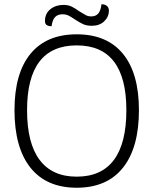

<svg xmlns="http://www.w3.org/2000/svg" viewBox="-20 -871 720 901"><path d="M48 -354Q48 -527 123 -618.5Q198 -710 340 -710Q482 -710 557 -618.5Q632 -527 632 -354Q632 -178 557 -84Q482 10 340 10Q198 10 123 -84Q48 -178 48 -354ZM573 -354Q573 -658 340 -658Q107 -658 107 -354Q107 -199 166 -120.5Q225 -42 340 -42Q456 -42 514.5 -120.5Q573 -199 573 -354ZM191 -772Q191 -807 216 -827.5Q241 -848 278 -848Q300 -848 316.5 -840Q333 -832 352 -818Q371 -806 382.5 -800Q394 -794 408 -794Q430 -794 441.5 -808Q453 -822 456 -851Q473 -851 482 -843Q491 -835 491 -821Q491 -792 469 -771Q447 -750 411 -750Q387 -750 370.5 -757.5Q354 -765 331 -780Q314 -792 301.5 -798Q289 -804 274 -804Q251 -804 238.5 -791Q226 -778 222 -748Q207 -748 199 -753.5Q191 -759 191 -772Z"/></svg>

Font: Krub Light
Style: Regular
Weight: 300
Designer: Ekaluck Peanpanawate
Foundry: Cadson Demak Co.,Ltd.
Version: Version 1.000; ttfautohint (v1.6)